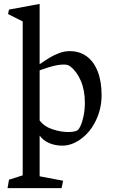

<svg xmlns="http://www.w3.org/2000/svg" viewBox="-20 -739 583 991"><path d="M305.7 193.8 297.9 231.9H19L26.4 188.5L97.2 166V-628.4L21.5 -666.5L26.4 -689.5L184.6 -718.8V-407.7Q215.3 -428.7 237.5 -442.1Q259.8 -455.6 286.4 -465.3Q313 -475.1 339.4 -475.1Q390.6 -475.1 427.7 -448Q464.8 -420.9 484.6 -369.6Q504.4 -318.4 504.4 -247.1Q504.4 -181.2 477.1 -121.6Q449.7 -62 403.3 -25.9Q381.3 -8.3 355.2 2.2Q329.1 12.7 302.2 12.7Q265.1 12.7 234.4 -0.2Q203.6 -13.2 184.6 -39.1V170.9ZM184.6 -117.2Q208 -85.9 250.7 -71.8Q293.5 -57.6 331.5 -57.6Q361.3 -57.6 376.5 -64.5Q385.7 -68.4 395.5 -89.1Q405.3 -109.9 411.6 -141.6Q418 -173.3 418 -208Q418 -273.9 397.2 -321.8Q376.5 -369.6 343.8 -395.5Q330.1 -405.8 311.5 -405.8Q284.2 -405.8 254.4 -398.2Q224.6 -390.6 184.6 -376Z"/></svg>

Font: Vesper Libre
Style: Regular
Weight: 400
Designer: Robert Keller & Kimya Gandhi
Foundry: Mota Italic
Version: Version 1.058